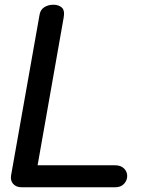

<svg xmlns="http://www.w3.org/2000/svg" viewBox="-20 -792 610 812"><path d="M27 -51 147 -728Q150 -750 166.5 -761Q183 -772 206 -772Q228 -772 241.5 -760Q255 -748 249 -716L130 -42Q127 -25 113 -12.5Q99 0 72 0Q48 0 35.5 -14.5Q23 -29 27 -51ZM518 -48Q518 -29 504.5 -14.5Q491 0 467 0H72L86 -93H467Q491 -93 504.5 -79.5Q518 -66 518 -48Z"/></svg>

Font: Edu QLD Beginner SemiBold
Style: Regular
Weight: 600
Designer: Tina and Corey Anderson
Foundry: Google for Education
Version: Version 1.003